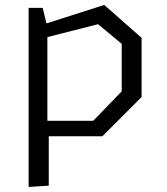

<svg xmlns="http://www.w3.org/2000/svg" viewBox="-20 -538 660 758"><path d="M93 200 172.5 195V0H384L539 -155V-388.5L391.5 -518.5L163.5 -445.5L148.5 -507H93ZM167 -61V-391.5L367 -442.5L460.5 -365V-177.5L348 -61Z"/></svg>

Font: Monaspace Krypton Light
Style: Regular
Weight: 300
Designer: Riley Cran & the Lettermatic Team
Foundry: Lettermatic
Version: Version 1.101 (Monaspace Krypton)